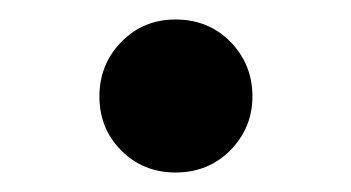

<svg xmlns="http://www.w3.org/2000/svg" viewBox="-20 -169 360 197"><path d="M82 -70Q82 -103 104.5 -126Q127 -149 160 -149Q194 -149 216.5 -126Q239 -103 239 -70Q239 -38 216.5 -15Q194 8 160 8Q127 8 104.5 -14.5Q82 -37 82 -70Z"/></svg>

Font: Be Vietnam
Style: Bold
Weight: 700
Designer: Gabriel Lam
Foundry: TypeRant
Version: Version 4.000